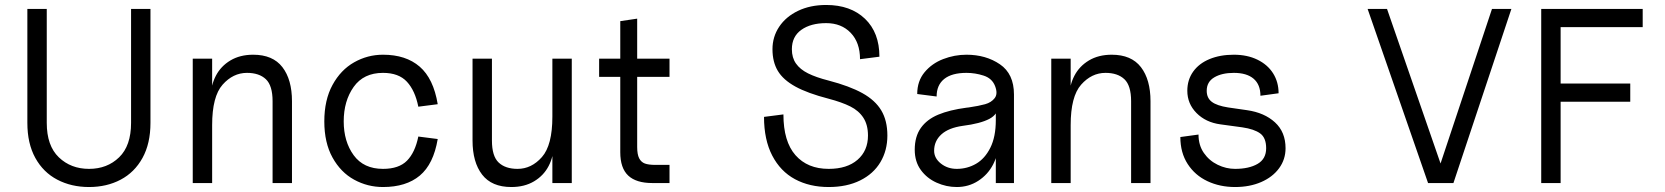

<svg xmlns="http://www.w3.org/2000/svg" viewBox="-20 -736 6695 772"><path d="M90 -242V-700H168V-242Q168 -150 216.5 -103.5Q265 -57 338 -57Q411 -57 459 -103.5Q507 -150 507 -242V-700H585V-242Q585 -159 553 -101Q521 -43 465 -13.5Q409 16 338 16Q267 16 210.5 -13.5Q154 -43 122 -101Q90 -159 90 -242Z M973 -443Q917 -443 875 -395.5Q833 -348 833 -233L828 -349Q828 -393 848 -431.5Q868 -470 906.5 -493Q945 -516 998 -516Q1077 -516 1115.5 -466Q1154 -416 1154 -329V0H1076V-329Q1076 -392 1049 -417.5Q1022 -443 973 -443ZM755 -500H833V0H755Z M1284 -248Q1284 -334 1317 -394.5Q1350 -455 1404 -485.5Q1458 -516 1520 -516Q1612 -516 1667.5 -468Q1723 -420 1740 -317L1662 -307Q1649 -372 1616 -407.5Q1583 -443 1520 -443Q1442 -443 1402 -386.5Q1362 -330 1362 -248Q1362 -167 1402 -112Q1442 -57 1520 -57Q1584 -57 1616.5 -90Q1649 -123 1662 -187L1740 -177Q1723 -76 1668 -30Q1613 16 1520 16Q1458 16 1404 -13.5Q1350 -43 1317 -102.5Q1284 -162 1284 -248Z M1880 -171V-500H1958V-171Q1958 -108 1985 -82.5Q2012 -57 2061 -57Q2117 -57 2159 -104.5Q2201 -152 2201 -267L2206 -151Q2206 -107 2186 -68.5Q2166 -30 2127.5 -7Q2089 16 2036 16Q1957 16 1918.5 -34Q1880 -84 1880 -171ZM2201 -500H2279V0H2201Z M2474 -124V-651L2542 -661V-145Q2542 -115 2550 -99.5Q2558 -84 2573 -78.5Q2588 -73 2615 -73H2672V0H2603Q2538 0 2506 -30Q2474 -60 2474 -124ZM2389 -500H2672V-427H2389Z M3052 -266 3130 -276Q3130 -167 3178.5 -112Q3227 -57 3312 -57Q3386 -57 3428 -93.5Q3470 -130 3470 -191Q3470 -234 3451.5 -262.5Q3433 -291 3399 -308Q3365 -325 3312 -339Q3227 -361 3178 -388Q3129 -415 3107.5 -451Q3086 -487 3086 -538Q3086 -588 3113 -628.5Q3140 -669 3189 -692.5Q3238 -716 3302 -716Q3400 -716 3458 -660.5Q3516 -605 3516 -508L3438 -498Q3438 -565 3400.5 -604Q3363 -643 3302 -643Q3240 -643 3202 -616Q3164 -589 3164 -538Q3164 -504 3180.5 -480.5Q3197 -457 3229 -441Q3261 -425 3312 -412Q3396 -390 3447.5 -361.5Q3499 -333 3523.5 -292Q3548 -251 3548 -191Q3548 -131 3520 -84Q3492 -37 3438.5 -10.5Q3385 16 3312 16Q3235 16 3176.5 -15.5Q3118 -47 3085 -110.5Q3052 -174 3052 -266Z M3658 -134Q3658 -187 3682.5 -221.5Q3707 -256 3752.5 -275Q3798 -294 3866 -303L3875 -304Q3916 -310 3941 -317Q3966 -324 3979.5 -341.5Q3993 -359 3981 -390Q3969 -421 3935 -432Q3901 -443 3866 -443Q3807 -443 3776.5 -418.5Q3746 -394 3746 -348L3668 -358Q3668 -410 3697.5 -445.5Q3727 -481 3772.5 -498.5Q3818 -516 3866 -516Q3944 -516 4000.5 -477.5Q4057 -439 4057 -356V0H3984V-130L3994 -160Q3994 -115 3973 -74.5Q3952 -34 3913.5 -9Q3875 16 3827 16Q3785 16 3746 -1.5Q3707 -19 3682.5 -52.5Q3658 -86 3658 -134ZM3984 -253V-303L3994 -313Q3994 -277 3958 -258Q3922 -239 3851 -230Q3794 -222 3765 -195.5Q3736 -169 3736 -130Q3736 -100 3763 -78.5Q3790 -57 3827 -57Q3869 -57 3904.5 -77.5Q3940 -98 3962 -142Q3984 -186 3984 -253Z M4425 -443Q4369 -443 4327 -395.5Q4285 -348 4285 -233L4280 -349Q4280 -393 4300 -431.5Q4320 -470 4358.5 -493Q4397 -516 4450 -516Q4529 -516 4567.5 -466Q4606 -416 4606 -329V0H4528V-329Q4528 -392 4501 -417.5Q4474 -443 4425 -443ZM4207 -500H4285V0H4207Z M4726 -185 4799 -195Q4799 -152 4820.5 -121Q4842 -90 4876 -73.5Q4910 -57 4946 -57Q5002 -57 5036.5 -77Q5071 -97 5071 -140Q5071 -182 5047 -199.5Q5023 -217 4975 -224L4887 -236Q4828 -244 4791 -281.5Q4754 -319 4754 -371Q4754 -415 4777.5 -448Q4801 -481 4843.5 -498.5Q4886 -516 4941 -516Q4995 -516 5036 -496Q5077 -476 5099 -441Q5121 -406 5121 -361L5048 -351Q5048 -396 5020.5 -419.5Q4993 -443 4941 -443Q4893 -443 4862.5 -425Q4832 -407 4832 -371Q4832 -342 4852.5 -326.5Q4873 -311 4918 -304L4994 -293Q5064 -283 5106.5 -244Q5149 -205 5149 -140Q5149 -95 5123 -59.5Q5097 -24 5051 -4Q5005 16 4946 16Q4885 16 4835 -7.5Q4785 -31 4755.5 -76.5Q4726 -122 4726 -185Z M5479 -700H5557L5787 -36H5758L5979 -700H6057L5824 0H5722Z M6177 -700H6255V0H6177ZM6245 -400H6535V-327H6245ZM6245 -700H6585V-627H6245Z"/></svg>

Font: Uncut Sans VF
Style: Regular
Weight: 400
Designer: Kasper Nordkvist
Foundry: Uncut Type
Version: Version 1.100;FEAKit 1.0